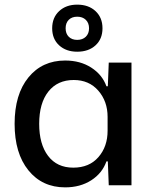

<svg xmlns="http://www.w3.org/2000/svg" viewBox="-20 -799 659 828"><path d="M261 9Q162 9 102.5 -64.5Q43 -138 43 -265Q43 -392 102.5 -465Q162 -538 261 -538Q326 -538 373.5 -507.5Q421 -477 439 -427H445L449 -529H547V0H449L445 -103H439Q421 -52 373.5 -21.5Q326 9 261 9ZM296 -76Q365 -76 404.5 -121.5Q444 -167 444 -235V-295Q444 -362 404 -408Q364 -454 298 -454Q228 -454 188.5 -404Q149 -354 149 -265Q149 -177 187.5 -126.5Q226 -76 296 -76ZM313 -576Q265 -576 235 -603.5Q205 -631 205 -677Q205 -723 235 -751Q265 -779 313 -779Q362 -779 392 -751Q422 -723 422 -677Q422 -631 392 -603.5Q362 -576 313 -576ZM276.5 -640.5Q290 -627 313 -627Q336 -627 350 -640.5Q364 -654 364 -677Q364 -700 350 -713.5Q336 -727 313 -727Q290 -727 276.5 -713.5Q263 -700 263 -677Q263 -654 276.5 -640.5Z"/></svg>

Font: Mona Sans Medium
Style: Regular
Weight: 500
Designer: Deni Anggara
Foundry: GitHub
Version: Version 2.000;Glyphs 3.2.3 (3260)